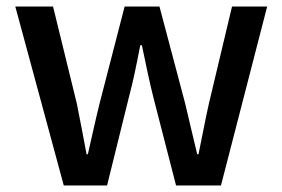

<svg xmlns="http://www.w3.org/2000/svg" viewBox="-20 -570 868 590"><path d="M176 0H309L376 -271C390 -323 400 -374 411 -431H416C428 -374 438 -324 451 -272L521 0H659L801 -550H693L622 -252C610 -199 601 -148 590 -96H586C573 -148 562 -199 549 -252L470 -550H363L286 -252C273 -200 262 -148 250 -96H246C236 -148 227 -199 216 -252L143 -550H27Z"/></svg>

Font: Noto Sans CJK KR Medium
Style: Regular
Weight: 500
Designer: Ryoko NISHIZUKA (kana & ideographs); Paul D. Hunt (Latin, Greek & Cyrillic); Wenlong ZHANG (bopomofo); Sandoll Communica
Foundry: Adobe Systems Incorporated
Version: Version 1.004;PS 1.004;hotconv 1.0.82;makeotf.lib2.5.63406